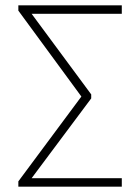

<svg xmlns="http://www.w3.org/2000/svg" viewBox="-20 -702 527 722"><path d="M438 -682V-650H99L323 -347V-332L99 -32H438V0H49V-20L286 -339L49 -662V-682Z"/></svg>

Font: Fira Sans UltraLight
Style: Regular
Weight: 200
Designer: Carrois Corporate & Edenspiekermann AG
Foundry: Carrois Corporate GbR & Edenspiekermann AG
Version: Version 4.106;PS 004.106;hotconv 1.0.70;makeotf.lib2.5.58329